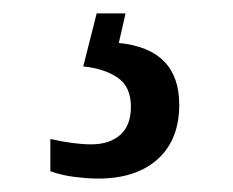

<svg xmlns="http://www.w3.org/2000/svg" viewBox="-20 -29 347 286"><path d="M126 237Q111 237 91 234.5Q71 232 55 226V178Q90 186 116 186Q143 186 159 172Q175 158 175 130Q175 100 155 86.5Q135 73 104 70L124 -9H167L157 35Q247 44 247 127Q247 179 215 208Q183 237 126 237Z"/></svg>

Font: Noto Serif Sinhala SemiCondensed
Style: Regular
Weight: 400
Width: 4
Designer: Jelle Bosma - Monotype Design Team
Foundry: Monotype Imaging Inc.
Version: Version 2.007; ttfautohint (v1.8.4.7-5d5b)